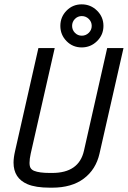

<svg xmlns="http://www.w3.org/2000/svg" viewBox="-20 -847 585 879"><path d="M323 -760.3Q310.1 -747.1 310.1 -728.5Q310.1 -710 323 -696.8Q335.9 -683.6 354.5 -683.6Q373 -683.6 386.5 -696.8Q399.9 -710 399.9 -728.5Q399.9 -747.1 386.5 -760.3Q373 -773.4 354.5 -773.4Q335.9 -773.4 323 -760.3ZM284.7 -658.7Q256.3 -687.5 256.3 -728.5Q256.3 -769.5 284.7 -798.3Q313 -827.1 354 -827.1Q395 -827.1 424.3 -798.3Q453.6 -769.5 453.6 -728.5Q453.6 -687.5 424.3 -658.7Q395 -629.9 354 -629.9Q313 -629.9 284.7 -658.7ZM120.6 -143.6Q115.2 -119.1 115.2 -101.6Q115.2 -85.4 120.4 -77.4Q125.5 -69.3 136.2 -64.9Q159.7 -55.2 208.5 -55.2H218.8Q341.3 -55.2 364.3 -156.7L470.7 -627H545.4L435.5 -143.6Q418.9 -70.8 363.5 -29.3Q308.1 12.2 218.8 12.2H208.5Q143.1 12.2 105.5 -3.9Q42 -31.2 42 -102.5Q42 -125.5 49.3 -156.7L155.8 -627H230.5Z"/></svg>

Font: Anka/Coder Condensed
Style: Italic
Weight: 400
Width: 4
Italic angle: -12°
Monospace: yes
Version: Version 001.100